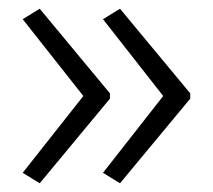

<svg xmlns="http://www.w3.org/2000/svg" viewBox="-20 -492 489 440"><path d="M416 -266 255 -72 216 -96 354 -272 216 -448 255 -472 416 -278ZM232 -266 71 -72 32 -96 171 -272 32 -448 71 -472 232 -278Z"/></svg>

Font: BC Sans Light
Style: Regular
Weight: 300
Designer: Monotype Design Team
Foundry: Monotype Imaging Inc.
Version: Version 2.000;GOOG;noto-source:20170915:90ef993387c0